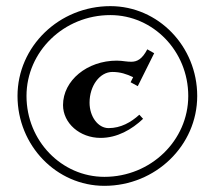

<svg xmlns="http://www.w3.org/2000/svg" viewBox="-20 -518 666 626"><path d="M37.1 -205.1C37.1 -43.5 164.1 87.9 320.3 87.9C487.3 87.9 623 -43.5 623 -205.1C623 -366.7 496.1 -498 339.8 -498C172.9 -498 37.1 -366.7 37.1 -205.1ZM66.4 -205.1C66.4 -349.9 188.2 -468.8 339.8 -468.8C479.2 -468.8 593.8 -351.3 593.8 -205.1C593.8 -60.3 471.9 58.6 320.3 58.6C180.9 58.6 66.4 -58.8 66.4 -205.1ZM185.5 -175.5C185.5 -116.2 240.2 -68.4 307.9 -68.4C362.1 -68.4 409.7 -95.7 446.5 -130.6L434.3 -144C407 -119.1 373.5 -100.3 334 -100.3C299.8 -100.3 272 -137.5 272 -183.3C272 -238.5 305.4 -283.4 346.4 -283.4C372.3 -283.4 392.6 -276.6 414.1 -266.4L405.8 -249.8L429.2 -237.1L482.7 -344.5L460.2 -357.2C443.8 -325.4 427 -316.7 408.4 -316.7C402.1 -316.7 395.3 -317.1 387.9 -318.1C380.6 -319.1 370.6 -320.3 360.8 -320.3C263.9 -320.3 185.5 -255.4 185.5 -175.5Z"/></svg>

Font: RisaltypS01
Style: Medium
Weight: 500
Italic angle: -9°
Designer: gluk
Foundry: gluk
Version: Version 0.24